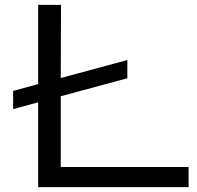

<svg xmlns="http://www.w3.org/2000/svg" viewBox="-20 -770 811 790"><path d="M137 -750V-424L34 -396V-321L137 -349V0H756V-83H230V-374L504 -448V-523L230 -449L231 -750Z"/></svg>

Font: Bounded Light
Style: Regular
Weight: 300
Designer: Vlad Churkin
Version: Version 3.0